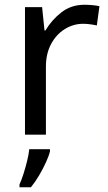

<svg xmlns="http://www.w3.org/2000/svg" viewBox="-20 -566 453 807"><path d="M335 -546Q350 -546 367.5 -544.5Q385 -543 398 -540L387 -459Q374 -462 358.5 -464Q343 -466 329 -466Q288 -466 252 -443.5Q216 -421 194.5 -380.5Q173 -340 173 -286V0H85V-536H157L167 -438H171Q197 -482 238 -514Q279 -546 335 -546ZM190 70Q186 88 173.5 115.5Q161 143 144.5 171Q128 199 110 221H62V209Q70 192 78.5 165.5Q87 139 94 110.5Q101 82 103 61H190Z"/></svg>

Font: Noto Sans Tagbanwa
Style: Regular
Weight: 400
Designer: Monotype Design Team
Foundry: Monotype Imaging Inc.
Version: Version 2.001; ttfautohint (v1.8.4.7-5d5b)